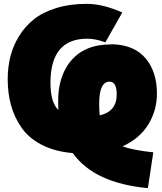

<svg xmlns="http://www.w3.org/2000/svg" viewBox="-20 -759 840 997"><path d="M523 -527Q530 -528 544.5 -528Q559 -528 566 -529Q679 -525 737 -455Q795 -385 795 -273Q795 -186 750 -112.5Q705 -39 616 1Q671 21 776 32L748 218Q469 192 358 36Q265 28 197 -7Q129 -42 91.5 -96.5Q54 -151 37 -213Q20 -275 20 -348Q20 -409 33.5 -464Q47 -519 78 -570Q109 -621 155 -658Q201 -695 271.5 -717Q342 -739 430 -739Q514 -739 615 -694L527 -539Q477 -558 433 -558Q242 -558 242 -329Q242 -227 283 -188Q282 -204 282 -234Q282 -286 292 -327Q313 -415 372 -467.5Q431 -520 523 -527ZM586 -268Q586 -335 549 -335Q495 -335 495 -220Q495 -187 498 -160Q586 -180 586 -268Z"/></svg>

Font: Repo
Style: ExtraBlack
Weight: 1000
Designer: Stefan Peev
Foundry: Context Ltd
Version: Version 001.000